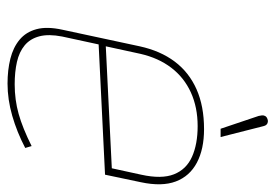

<svg xmlns="http://www.w3.org/2000/svg" viewBox="-131 -589 732 510"><g transform="rotate(90 235.0 -334.0)"><path d="M315 -668Q314 -673 311 -676Q308 -679 303.5 -679.5Q299 -680 295 -678Q290 -676 288 -672Q286 -668 286.5 -663.5Q287 -659 288 -655L322 -554H344ZM77 -133 98 -230 444 -247 464 -342Q476 -398 462 -435Q448 -472 412 -491Q376 -510 323 -510Q262 -510 217 -490Q172 -470 143.5 -432Q115 -394 103 -339L59 -134Q50 -93 57.5 -65Q65 -37 85.5 -20Q106 -3 136 4.5Q166 12 202 12Q244 12 287.5 -0.5Q331 -13 373 -35L368 -52Q320 -28 282.5 -17.5Q245 -7 204 -7Q171 -7 144.5 -13Q118 -19 100.5 -33.5Q83 -48 76.5 -72.5Q70 -97 77 -133ZM444 -343 427 -265 103 -249 123 -341Q134 -389 160 -423Q186 -457 225.5 -475Q265 -493 315 -493Q363 -493 396.5 -478Q430 -463 443 -430Q456 -397 444 -343Z"/></g></svg>

Font: Advent Pro Thin
Style: Italic
Weight: 250
Italic angle: -12°
Version: Version 3.000